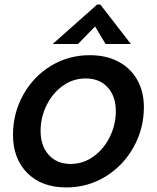

<svg xmlns="http://www.w3.org/2000/svg" viewBox="-20 -811 687 842"><path d="M37 -220Q37 -314 81.5 -394.5Q126 -475 203 -522Q280 -569 374 -569Q446 -569 499.5 -540.5Q553 -512 582 -460.5Q611 -409 611 -341Q611 -247 566 -166Q521 -85 443 -37Q365 11 271 11Q163 11 100 -52Q37 -115 37 -220ZM488 -324Q488 -388 452.5 -427.5Q417 -467 356 -467Q300 -467 255 -434.5Q210 -402 184 -349Q158 -296 158 -237Q158 -171 194 -131.5Q230 -92 290 -92Q345 -92 390.5 -125Q436 -158 462 -211.5Q488 -265 488 -324ZM322 -618H211L406 -791H420L554 -618H443L397 -695Z"/></svg>

Font: Open Sauce One SemiBold Italic
Style: Regular
Weight: 600
Italic angle: -10°
Designer: Alfredo Marco Pradil
Foundry: Creative Sauce Fz LLC
Version: Version 1.477